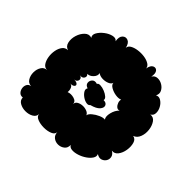

<svg xmlns="http://www.w3.org/2000/svg" viewBox="-148 -760 951 951"><g transform="rotate(-45 328.0 -284.5)"><path d="M318 -15Q315 4 294 10Q273 16 248 12Q223 8 206 -5Q189 -18 192 -38Q182 -21 167.5 -18Q153 -15 141 -22.5Q129 -30 124.5 -44Q120 -58 131 -75Q118 -69 104 -78Q90 -87 78 -104.5Q66 -122 59.5 -142.5Q53 -163 54.5 -179.5Q56 -196 68 -202Q47 -201 36 -215Q25 -229 24.5 -247Q24 -265 34.5 -279Q45 -293 66 -294Q50 -294 42 -313Q34 -332 34 -357Q34 -382 42 -401.5Q50 -421 66 -421Q47 -421 37 -438.5Q27 -456 27 -478.5Q27 -501 37 -518.5Q47 -536 66 -536Q64 -551 73.5 -560Q83 -569 96.5 -571Q110 -573 121.5 -567Q133 -561 135 -546Q135 -566 152 -576.5Q169 -587 191 -587Q213 -587 230 -576.5Q247 -566 247 -546Q247 -564 261.5 -574Q276 -584 297.5 -587.5Q319 -591 340.5 -587Q362 -583 376 -572Q390 -561 390 -543Q396 -564 418.5 -569Q441 -574 465.5 -566.5Q490 -559 506 -542.5Q522 -526 515 -505Q528 -515 545.5 -505Q563 -495 577.5 -476Q592 -457 596.5 -437Q601 -417 588 -408Q616 -413 628.5 -400.5Q641 -388 634.5 -371.5Q628 -355 600 -349Q614 -349 622.5 -334.5Q631 -320 634 -298.5Q637 -277 634 -256Q631 -235 622 -220.5Q613 -206 599 -206Q626 -201 632 -187Q638 -173 627 -163.5Q616 -154 589 -159Q605 -150 606 -132.5Q607 -115 597.5 -99Q588 -83 572.5 -75.5Q557 -68 540 -77Q548 -63 539 -48Q530 -33 513 -23.5Q496 -14 478.5 -14.5Q461 -15 453 -30Q456 -9 438 3.5Q420 16 394.5 19Q369 22 347 13.5Q325 5 318 -15ZM359 -151Q355 -162 362.5 -170.5Q370 -179 381.5 -183Q393 -187 403 -184Q397 -197 400 -217Q403 -237 412.5 -253.5Q422 -270 435 -270Q423 -273 416.5 -289Q410 -305 411 -323.5Q412 -342 421 -352Q404 -348 389 -362.5Q374 -377 375 -393Q365 -382 353 -389Q341 -396 344 -415Q342 -403 333.5 -400Q325 -397 317 -402.5Q309 -408 309 -421Q309 -402 302 -395.5Q295 -389 288 -395.5Q281 -402 281 -421Q282 -408 269 -402Q256 -396 242 -398Q249 -380 243 -358.5Q237 -337 218 -337Q232 -337 239 -325.5Q246 -314 247 -298.5Q248 -283 242.5 -269Q237 -255 226 -251Q237 -250 249.5 -235Q262 -220 270 -201.5Q278 -183 276 -171Q289 -181 316 -174.5Q343 -168 359 -151ZM276 -273Q267 -279 269.5 -293Q272 -307 281.5 -320.5Q291 -334 303 -341Q315 -348 325 -341Q331 -359 345 -360.5Q359 -362 369 -352Q379 -342 373 -324Q381 -321 380.5 -307Q380 -293 373.5 -277Q367 -261 358 -251Q349 -241 340 -244Q340 -225 327.5 -219.5Q315 -214 300 -226.5Q285 -239 276 -273Z"/></g></svg>

Font: Rubik Bubbles
Style: Regular
Weight: 400
Designer: Hubert and Fischer, NaN
Foundry: Hubert and Fischer, NaN
Version: Version 2.200